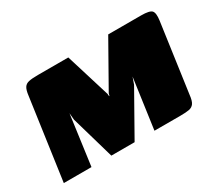

<svg xmlns="http://www.w3.org/2000/svg" viewBox="-92 -644 935 829"><g transform="rotate(-30 375.5 -230.0)"><path d="M21 0 78 -404Q81 -429 88.5 -441Q96 -453 112 -456.5Q128 -460 158 -460H309L377 -239L378 -227L380 -228L383 -239L508 -460H672Q714 -460 724.5 -448.5Q735 -437 730 -401L682 -59Q679 -30 670.5 -18Q662 -6 646.5 -3Q631 0 602 0H473L508 -250L496 -216L374 0H258L196 -215L193 -249L159 0Z"/></g></svg>

Font: Genos ExtraBold
Style: Italic
Weight: 800
Italic angle: -8°
Version: Version 1.010